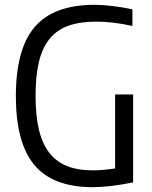

<svg xmlns="http://www.w3.org/2000/svg" viewBox="-20 -769 631 799"><path d="M363 10Q199 9 122.5 -83Q46 -175 46 -369Q46 -566 125 -657.5Q204 -749 374 -749Q406 -749 448 -744Q490 -739 531 -730V-661Q485 -671 449 -675Q413 -679 381 -679Q313 -679 265 -662Q217 -645 186.5 -607.5Q156 -570 142 -511.5Q128 -453 128 -369Q128 -288 142 -229.5Q156 -171 185 -133.5Q214 -96 259 -78Q304 -60 367 -60Q384 -60 408.5 -62Q433 -64 459 -68V-376H534V-10Q484 0 442.5 5Q401 10 363 10Z"/></svg>

Font: Encode Sans Condensed
Style: Regular
Weight: 400
Designer: Pablo Impallari, Andres Torresi
Foundry: Pablo Impallari, Andres Torresi
Version: Version 1.000; ttfautohint (v1.00) -l 8 -r 50 -G 200 -x 14 -